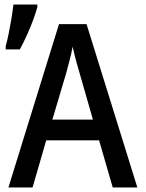

<svg xmlns="http://www.w3.org/2000/svg" viewBox="-20 -823 640 843"><path d="M17 0 239 -717H360L583 0H475L415 -207H183L123 0ZM270 -500 210 -298H388L330 -500Q323 -523 314.5 -554.5Q306 -586 299 -618Q293 -586 284.5 -554Q276 -522 270 -500ZM5 -620Q12 -645 18.5 -677.5Q25 -710 30.5 -743.5Q36 -777 39 -803H144V-792Q138 -769 126 -736.5Q114 -704 98.5 -669.5Q83 -635 67 -606H5Z"/></svg>

Font: Noto Sans Mono Medium
Style: Regular
Weight: 500
Designer: Monotype Design Team
Foundry: Monotype Imaging Inc.
Version: Version 2.014